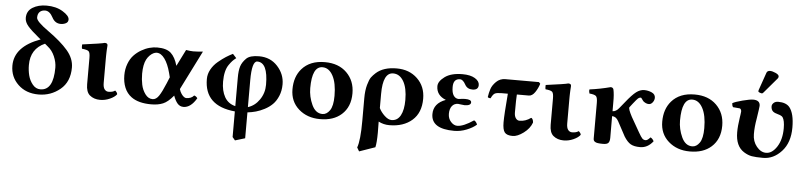

<svg xmlns="http://www.w3.org/2000/svg" viewBox="-51 -991 6376 1523"><g transform="rotate(5 3137.5 -230.0)"><path d="M303.2 -377 280.8 -396Q168 -346.2 168 -216.8Q168 -173.8 178 -134Q188 -94.2 213.4 -63.2Q238.8 -32.2 274.9 -32.2Q378.9 -32.2 378.9 -213.9Q378.9 -256.8 359.1 -303Q339.4 -349.1 303.2 -377ZM243.2 -426.8 229 -438Q164.1 -491.2 137.5 -522.7Q110.8 -554.2 110.8 -586.9Q110.8 -642.1 156.5 -670.2Q202.1 -698.2 267.1 -698.2Q343.3 -698.2 396.7 -665.5Q450.2 -632.8 450.2 -603Q450.2 -582 431.6 -572.5Q413.1 -563 391.1 -563Q345.2 -563 321.8 -607.9Q295.9 -657.7 259.8 -658.2Q231.9 -658.2 216.1 -642.6Q200.2 -627 200.2 -596.9Q200.2 -566.9 297.9 -498Q400.9 -424.8 455.3 -361.3Q509.8 -297.9 509.8 -226.1Q509.8 -112.3 435.8 -51.3Q361.8 9.8 264.2 9.8Q164.1 9.8 101.1 -50.5Q38.1 -110.8 38.1 -200.2Q38.1 -352.5 243.2 -426.8Z M771.5 -127Q771.5 -91.8 783.9 -75.9Q796.4 -60.1 815.4 -60.1Q849.6 -60.1 867.7 -74.2Q885.7 -59.1 885.7 -45.9Q869.6 -23.9 832 -7.1Q794.4 9.8 754.4 9.8Q704.6 9.8 671.4 -18.1Q641.6 -43.9 641.6 -105V-314Q641.6 -356 630.1 -366.9Q618.7 -377.9 576.7 -381.8Q574.7 -386.7 574.2 -398.9Q573.7 -411.1 574.7 -416Q733.9 -437 752.4 -443.8Q775.4 -443.8 775.4 -426.8Q775.4 -425.8 775.4 -423.6Q775.4 -421.4 774.9 -414.8Q774.4 -408.2 773.9 -401.1Q773.4 -394 772.9 -383.8Q772.5 -373.5 772.2 -364Q772 -354.5 771.7 -343Q771.5 -331.5 771.5 -321.3Z M1169.9 -443.8Q1244.1 -443.8 1279.5 -411.9Q1314.9 -379.9 1334 -312L1399.9 -443.8Q1438 -438 1457 -438Q1485.8 -438 1534.2 -442.9L1377.9 -130.9Q1383.8 -109.4 1395.3 -93Q1406.7 -76.7 1416.7 -70.3Q1426.8 -64 1433.1 -64Q1474.6 -64 1495.1 -89.8Q1510.7 -86.4 1522 -70.3Q1476.1 7.8 1418 7.8Q1389.2 7.8 1370.4 -13.9Q1351.6 -35.6 1337.4 -75.2Q1294.4 -22.9 1255.4 -6.6Q1216.3 9.8 1161.1 9.8Q1059.1 9.8 1002.4 -32.2Q965.3 -59.6 947.3 -103.3Q929.2 -147 929.2 -202.1Q929.2 -251 945.1 -293Q960.9 -335 986.6 -362.1Q1012.2 -389.2 1044.7 -408Q1077.1 -426.8 1109.1 -435.3Q1141.1 -443.8 1169.9 -443.8ZM1290 -216.8 1281.2 -251Q1262.7 -321.8 1233.6 -361.8Q1204.6 -401.9 1169.9 -401.9Q1157.7 -401.9 1143.6 -395Q1129.4 -388.2 1115 -373.8Q1100.6 -359.4 1090.3 -339.8Q1069.3 -299.3 1068.8 -226.1Q1068.8 -181.2 1077.4 -139.6Q1085.9 -98.1 1110.1 -65.2Q1134.3 -32.2 1168.9 -32.2Q1196.8 -32.2 1219 -65.2Q1241.2 -98.1 1270 -168Z M2055.7 -224.1Q2055.7 -402.3 1970.7 -401.9Q1927.7 -401.9 1927.7 -248V-35.2Q1982.9 -52.2 2019.3 -105.2Q2055.7 -158.2 2055.7 -224.1ZM1848.6 236.8 1827.6 211.9V7.8Q1583.5 -15.1 1584 -229Q1584 -269 1604.5 -305.9Q1625 -342.8 1658.9 -370.8Q1692.9 -398.9 1719 -415.5Q1745.1 -432.1 1772.9 -445.8L1801.8 -414.1Q1783.7 -399.9 1772.7 -388.4Q1761.7 -377 1745.8 -354Q1730 -331.1 1721.9 -297.1Q1713.9 -263.2 1713.9 -220.2Q1713.9 -147 1741.9 -97.4Q1770 -47.9 1827.6 -34.2V-261.2Q1827.6 -317.4 1838.1 -351.1Q1848.6 -384.8 1879.9 -416Q1908.7 -444.8 1981.9 -444.8Q2071.8 -444.8 2128.9 -382.3Q2186 -319.8 2186 -238.8Q2186 -188 2168.5 -146Q2150.9 -104 2124.3 -77.9Q2097.7 -51.8 2062.3 -33.4Q2026.9 -15.1 1994.4 -6.1Q1961.9 2.9 1927.7 6.8V212.9Z M2490.2 -401.9Q2407.2 -401.9 2407.2 -229Q2407.2 -160.2 2436.8 -96.2Q2466.3 -32.2 2521.5 -32.2Q2554.7 -32.2 2579.6 -67.6Q2604.5 -103 2604.5 -184.1Q2604.5 -286.1 2573.2 -344Q2542 -401.9 2490.2 -401.9ZM2267.6 -207Q2267.6 -307.1 2322.3 -370.1Q2386.7 -444.3 2506.3 -443.8Q2615.2 -443.8 2679.9 -379.9Q2744.6 -315.9 2744.6 -215.8Q2744.6 -107.9 2676.3 -46.9Q2612.3 10.3 2505.4 9.8Q2403.3 9.8 2335.4 -50Q2267.6 -109.9 2267.6 -207Z M3167 -200.2Q3167 -295.4 3136 -348.6Q3105 -401.9 3053.2 -401.9Q2971.2 -401.9 2971.2 -231.9V-119.1Q2985.4 -88.4 3015.1 -60.3Q3044.9 -32.2 3071.3 -32.2Q3118.2 -32.2 3142.6 -76.7Q3167 -121.1 3167 -200.2ZM2962.9 193.8 2836.9 237.8 2819.3 208Q2841.3 150.9 2841.3 -6.8V-186Q2841.3 -248 2853.8 -292.5Q2866.2 -336.9 2879.6 -355Q2893.1 -373 2913.1 -391.1Q2972.2 -444.3 3078.1 -443.8Q3178.2 -443.8 3242.7 -381.8Q3307.1 -319.8 3307.1 -222.2Q3307.1 -110.4 3238.5 -50.3Q3169.9 9.8 3057.1 9.8Q3011.2 9.8 2971.2 -11.2Q2971.2 2.9 2971.7 32.5Q2972.2 62 2972.2 77.1Q2971.7 158.7 2962.9 193.8Z M3520.5 -121.1Q3520.5 -84 3543.7 -58.1Q3566.9 -32.2 3594.7 -32.2Q3643.6 -32.2 3724.6 -86.9Q3741.7 -79.1 3750.5 -55.2Q3721.7 -29.3 3673.1 -9.8Q3624.5 9.8 3573.7 9.8Q3390.6 9.8 3390.6 -107.9Q3390.6 -193.8 3486.8 -229Q3410.6 -258.8 3410.6 -332Q3410.6 -370.1 3460.7 -407Q3510.7 -443.8 3601.6 -443.8Q3664.6 -443.8 3700.7 -421.9Q3736.8 -399.9 3736.8 -369.1Q3736.8 -329.1 3689.5 -329.1Q3648.4 -329.1 3629.9 -362.8Q3608.9 -401.9 3585.4 -401.9Q3531.2 -401.9 3531.7 -335Q3531.7 -290 3547.1 -267.6Q3562.5 -245.1 3587.9 -245.1Q3590.8 -246.1 3595.7 -246.1Q3621.6 -250 3638.7 -250Q3688.5 -250 3688.5 -227.1Q3688.5 -200.2 3637.7 -200.2Q3634.8 -200.2 3624.3 -201.7Q3613.8 -203.1 3610.8 -203.1Q3594.7 -206.1 3586.9 -206.1Q3556.2 -206.1 3538.3 -183.6Q3520.5 -161.1 3520.5 -121.1Z M3972.7 -320.8H3923.3Q3885.3 -320.8 3869.9 -313Q3854.5 -305.2 3839.4 -272.9Q3821.3 -272.9 3816.4 -280.8Q3821.3 -314.9 3831.3 -345.5Q3841.3 -376 3870.8 -405Q3900.4 -434.1 3943.4 -434.1H4210.4L4221.7 -421.9Q4210.4 -384.8 4188.5 -352.8Q4166.5 -320.8 4139.6 -320.8H4044.4Q4041.5 -284.7 4041.5 -178.2Q4041.5 -148.4 4053.5 -131.8Q4065.4 -115.2 4083.5 -115.2Q4131.3 -115.2 4173.3 -146Q4181.2 -145 4186.3 -134Q4191.4 -123 4191.4 -109.9Q4174.3 -62 4126 -26.1Q4077.6 9.8 4039.6 9.8Q3992.7 9.8 3975.6 -12.2Q3958.5 -34.2 3958.5 -91.8Q3958.5 -154.8 3972.7 -320.8Z M4462.4 -127Q4462.4 -91.8 4474.9 -75.9Q4487.3 -60.1 4506.3 -60.1Q4540.5 -60.1 4558.6 -74.2Q4576.7 -59.1 4576.7 -45.9Q4560.5 -23.9 4522.9 -7.1Q4485.4 9.8 4445.3 9.8Q4395.5 9.8 4362.3 -18.1Q4332.5 -43.9 4332.5 -105V-314Q4332.5 -356 4321 -366.9Q4309.6 -377.9 4267.6 -381.8Q4265.6 -386.7 4265.1 -398.9Q4264.6 -411.1 4265.6 -416Q4424.8 -437 4443.4 -443.8Q4466.3 -443.8 4466.3 -426.8Q4466.3 -425.8 4466.3 -423.6Q4466.3 -421.4 4465.8 -414.8Q4465.3 -408.2 4464.8 -401.1Q4464.4 -394 4463.9 -383.8Q4463.4 -373.5 4463.1 -364Q4462.9 -354.5 4462.6 -343Q4462.4 -331.5 4462.4 -321.3Z M4812.5 -43.5Q4812.5 -15.6 4802 -2.9Q4791.5 9.8 4759.8 9.8Q4750 9.8 4742.2 9.5Q4734.4 9.3 4727.3 8.5Q4720.2 7.8 4714.6 6.8Q4709 5.9 4704.3 4.2Q4699.7 2.4 4696 0.2Q4692.4 -2 4689.7 -4.4Q4687 -6.8 4685.3 -10.3Q4683.6 -13.7 4682.9 -17.3Q4682.1 -21 4682.1 -25.9Q4682.1 -46.9 4682.1 -81.1Q4682.1 -115.2 4682.1 -191.2Q4682.1 -267.1 4682.1 -309.1Q4682.1 -351.1 4670.7 -363Q4659.2 -375 4617.2 -378.9Q4611.3 -397.9 4614.7 -411.1Q4699.7 -422.4 4780.8 -443.8Q4799.8 -443.8 4804.2 -426.8Q4808.1 -409.2 4810.3 -382.8Q4812.5 -356.4 4812 -321.3Q4812 -312.5 4812 -290.3Q4812 -268.1 4812 -254.9Q4839.8 -254.9 4863.8 -285.2L4901.9 -332Q4953.6 -397 4984.9 -420.4Q5016.1 -443.8 5048.8 -443.8Q5079.6 -443.8 5108.4 -430.9Q5137.2 -418 5137.2 -389.2Q5137.2 -378.4 5131.8 -366.2Q5126.5 -354 5116.5 -345.2Q5106.4 -336.4 5095.2 -336.4Q5080.6 -336.4 5069.6 -341.6Q5058.6 -346.7 5048.8 -355Q5045.4 -358.4 5040.8 -365.5Q5036.1 -372.6 5032.5 -377.2Q5028.8 -381.8 5025.9 -381.8Q5014.6 -381.8 5004.9 -373.5Q4995.1 -365.2 4966.8 -329.1L4942.9 -298.3Q4934.6 -287.6 4968.8 -223.1L5035.2 -106.9Q5056.2 -69.8 5066.7 -59.3Q5077.1 -48.8 5093 -48.8Q5108.9 -48.8 5129.9 -74.2Q5133.8 -73.2 5138.4 -69.6Q5143.1 -65.9 5146.7 -61.8Q5150.4 -57.6 5153.1 -53.2Q5155.8 -48.8 5157.2 -45.4Q5113.8 10.3 5053.2 9.8Q5006.3 9.8 4979.2 -5.6Q4952.1 -21 4925.8 -63L4862.8 -180.2Q4843.8 -215.8 4812 -215.8Z M5434.6 -401.9Q5351.6 -401.9 5351.6 -229Q5351.6 -160.2 5381.1 -96.2Q5410.6 -32.2 5465.8 -32.2Q5499 -32.2 5523.9 -67.6Q5548.8 -103 5548.8 -184.1Q5548.8 -286.1 5517.6 -344Q5486.3 -401.9 5434.6 -401.9ZM5211.9 -207Q5211.9 -307.1 5266.6 -370.1Q5331.1 -444.3 5450.7 -443.8Q5559.6 -443.8 5624.3 -379.9Q5689 -315.9 5689 -215.8Q5689 -107.9 5620.6 -46.9Q5556.6 10.3 5449.7 9.8Q5347.7 9.8 5279.8 -50Q5211.9 -109.9 5211.9 -207Z M6029.8 -682.1Q6047.9 -682.1 6074.2 -670.2Q6100.6 -658.2 6100.6 -644Q6100.6 -635.3 6095.7 -628.9L5991.7 -506.8Q5984.9 -499 5980.5 -499Q5973.6 -499 5962.2 -503.4Q5950.7 -507.8 5950.7 -513.2Q5950.7 -519 5951.7 -522L6001.5 -665Q6007.8 -682.1 6029.8 -682.1ZM6244.6 -250Q6244.6 -129.9 6180.7 -60.1Q6116.7 9.8 6033.7 9.8Q5973.6 9.8 5943.1 4.4Q5912.6 -1 5880.4 -21Q5811.5 -64 5811.5 -174.8Q5811.5 -224.6 5821.8 -291Q5822.8 -300.8 5825.7 -316.9Q5828.6 -333 5828.6 -340.8Q5828.6 -358.9 5816.4 -365.2Q5814.5 -366.2 5761.7 -370.1Q5752.9 -381.3 5752.4 -400.9Q5771.5 -413.1 5831.1 -428.5Q5890.6 -443.8 5915.5 -443.8Q5970.7 -443.8 5970.7 -398.9Q5970.7 -389.2 5956.5 -296.9Q5944.3 -229 5944.8 -171.9Q5944.8 -113.8 5978.3 -73Q6011.7 -32.2 6053.7 -32.2Q6101.6 -32.2 6139.6 -90.8Q6176.8 -148.9 6176.8 -237.8Q6176.8 -299.8 6159.7 -325.2Q6150.9 -337.4 6121.6 -345.2Q6094.7 -352.1 6081.5 -362.8Q6065.4 -377 6065.4 -403.8Q6065.4 -418.9 6079.1 -431.4Q6092.8 -443.8 6114.7 -443.8Q6177.7 -443.8 6205.6 -410.2Q6244.6 -361.8 6244.6 -250Z"/></g></svg>

Font: Linux Libertine
Style: Bold
Weight: 700
Designer: Philipp H. Poll
Foundry: Philipp H. Poll
Version: Version 5.0.3